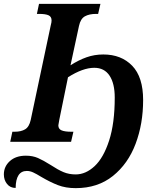

<svg xmlns="http://www.w3.org/2000/svg" viewBox="-71 -734 812 994"><path d="M-51 169Q-51 128 -20 100Q11 72 63 72Q98 72 125.5 84Q153 96 191 120Q229 145 257.5 157Q286 169 321 169Q373 169 419 126Q465 83 494 -6.5Q523 -96 523 -229Q523 -302 496 -342.5Q469 -383 417 -383Q358 -383 281 -334L236 -114Q231 -87 231 -85Q231 -66 248 -59Q265 -52 297 -52H309L297 0H-18L-7 -52H5Q38 -52 59 -64.5Q80 -77 88 -113L192 -604Q196 -618 196 -628Q196 -648 180 -655Q164 -662 132 -662H120L131 -714H449L437 -662H426Q391 -662 368.5 -649.5Q346 -637 338 -600L294 -396Q336 -423 377 -437.5Q418 -452 464 -452Q557 -452 613.5 -393.5Q670 -335 670 -216Q670 -93 631 10.5Q592 114 513.5 177Q435 240 321 240Q269 240 229 224.5Q189 209 143 182Q117 166 100.5 158.5Q84 151 68 151Q11 151 10 239Q-18 239 -34.5 218.5Q-51 198 -51 169Z"/></svg>

Font: Noto Serif Narrow
Style: Bold Italic
Weight: 700
Width: 4
Italic angle: -12°
Designer: Monotype Design Team
Foundry: Monotype Imaging Inc.
Version: Version 1.001